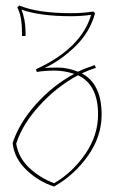

<svg xmlns="http://www.w3.org/2000/svg" viewBox="-20 -518 422 699"><path d="M142 -270Q154 -272 190 -272Q226 -272 264 -257Q286 -268 325 -281L329 -271Q306 -264 278 -251Q350 -212 350 -101Q350 -21 300 49.5Q250 120 177 161Q122 144 77 101.5Q32 59 26 3Q49 -69 110.5 -138Q172 -207 250 -249Q214 -261 178 -261Q142 -261 114 -256L111 -266Q275 -341 312 -464Q277 -459 238 -459Q126 -459 58 -483Q73 -447 73 -399Q73 -393 73 -387H60Q60 -394 60 -400Q60 -459 43 -491L50 -498Q118 -470 238 -470Q282 -470 320 -476L326 -470Q308 -402 255.5 -350.5Q203 -299 142 -270ZM337 -101Q337 -210 264 -244Q187 -203 124 -134Q61 -65 39 5Q47 56 86.5 93Q126 130 177 149Q244 110 290.5 42.5Q337 -25 337 -101Z"/></svg>

Font: Almendra Display
Style: Regular
Weight: 400
Designer: Ana Sanfelippo
Foundry: Ana Sanfelippo
Version: Version 1.004